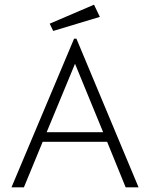

<svg xmlns="http://www.w3.org/2000/svg" viewBox="-20 -799 640 819"><path d="M516 0 437 -194H162L82 0H29L296 -634H306L571 0ZM300 -527 179 -235H420ZM207 -667 192 -698 381 -779 406 -727Z"/></svg>

Font: Inconsolata Expanded Light
Style: Regular
Weight: 300
Width: 7
Monospace: yes
Designer: Raph Levien, Cyreal, Brenton Simpson
Foundry: Raph Levien, Cyreal, Google
Version: Version 3.001; ttfautohint (v1.8.2.53-6de2)